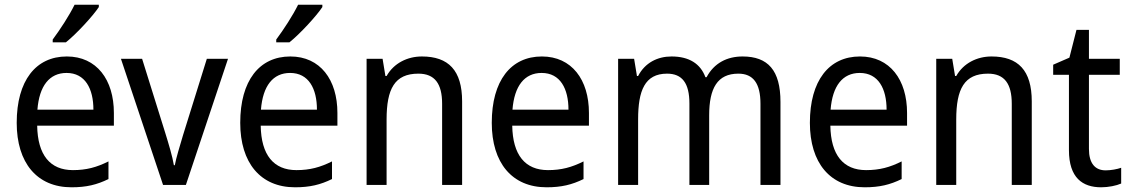

<svg xmlns="http://www.w3.org/2000/svg" viewBox="-20 -786 4804 816"><path d="M400 -756V-766H297C275 -721 236 -661 204 -618V-606H260C305 -642 375 -718 400 -756ZM264 -546C132 -546 51 -443 51 -264C51 -94 137 10 284 10C347 10 392 -1 441 -25V-100C391 -75 347 -63 290 -63C193 -63 140 -127 138 -252H464V-306C464 -447 391 -546 264 -546ZM263 -476C342 -476 377 -409 377 -320H139C147 -421 190 -476 263 -476Z M673 0H770L949 -536H859L758 -212C745 -168 728 -113 723 -84H719C713 -121 696 -177 683 -219L584 -536H494Z M1350 -756V-766H1247C1225 -721 1186 -661 1154 -618V-606H1210C1255 -642 1325 -718 1350 -756ZM1214 -546C1082 -546 1001 -443 1001 -264C1001 -94 1087 10 1234 10C1297 10 1342 -1 1391 -25V-100C1341 -75 1297 -63 1240 -63C1143 -63 1090 -127 1088 -252H1414V-306C1414 -447 1341 -546 1214 -546ZM1213 -476C1292 -476 1327 -409 1327 -320H1089C1097 -421 1140 -476 1213 -476Z M1773 -546C1712 -546 1654 -518 1623 -463H1618L1606 -536H1538V0H1623V-278C1623 -408 1657 -473 1758 -473C1828 -473 1859 -430 1859 -345V0H1944V-355C1944 -487 1886 -546 1773 -546Z M2283 -546C2151 -546 2070 -443 2070 -264C2070 -94 2156 10 2303 10C2366 10 2411 -1 2460 -25V-100C2410 -75 2366 -63 2309 -63C2212 -63 2159 -127 2157 -252H2483V-306C2483 -447 2410 -546 2283 -546ZM2282 -476C2361 -476 2396 -409 2396 -320H2158C2166 -421 2209 -476 2282 -476Z M3136 -546C3070 -546 3015 -518 2983 -458H2978C2957 -515 2909 -546 2834 -546C2774 -546 2721 -519 2692 -463H2687L2675 -536H2607V0H2692V-279C2692 -400 2720 -473 2815 -473C2879 -473 2910 -433 2910 -346V0H2994V-296C2994 -411 3029 -473 3118 -473C3181 -473 3212 -432 3212 -345V0H3297V-353C3297 -487 3244 -546 3136 -546Z M3635 -546C3503 -546 3422 -443 3422 -264C3422 -94 3508 10 3655 10C3718 10 3763 -1 3812 -25V-100C3762 -75 3718 -63 3661 -63C3564 -63 3511 -127 3509 -252H3835V-306C3835 -447 3762 -546 3635 -546ZM3634 -476C3713 -476 3748 -409 3748 -320H3510C3518 -421 3561 -476 3634 -476Z M4194 -546C4133 -546 4075 -518 4044 -463H4039L4027 -536H3959V0H4044V-278C4044 -408 4078 -473 4179 -473C4249 -473 4280 -430 4280 -345V0H4365V-355C4365 -487 4307 -546 4194 -546Z M4679 -62C4634 -62 4608 -92 4608 -153V-468H4739V-536H4608V-659H4555L4525 -541L4456 -511V-468H4523V-148C4523 -30 4581 10 4660 10C4691 10 4725 3 4745 -6V-73C4728 -67 4702 -62 4679 -62Z"/></svg>

Font: Noto Sans Myanmar UI SemiCondensed
Style: Regular
Weight: 400
Width: 4
Designer: Monotype Design Team
Foundry: Monotype Imaging Inc.
Version: Version 2.103